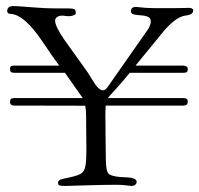

<svg xmlns="http://www.w3.org/2000/svg" viewBox="-20 -612 662 638"><path d="M267.1 -109.9 266.1 -228Q266.1 -237.3 265.4 -245.1Q264.6 -252.9 263.2 -260.7L26.9 -261.2Q20 -261.2 16.6 -264.4Q13.2 -267.6 13.2 -273.9Q13.2 -280.3 16.4 -283.2Q19.5 -286.1 26.9 -286.1H254.9L195.8 -370.1H27.8Q19.5 -370.1 16.4 -372.8Q13.2 -375.5 13.2 -381.8Q13.2 -388.7 16.1 -391.4Q19 -394 26.9 -394H176.8Q155.8 -421.9 124 -469.7Q60.1 -565.9 13.2 -565.9Q9.8 -565.9 6.8 -568.6Q3.9 -571.3 3.9 -574.2Q3.9 -583.5 9 -587.6Q14.2 -591.8 24.9 -591.8Q38.1 -591.8 85 -587.9Q131.8 -584 165 -584H208Q224.1 -584 228 -580.8Q231.9 -577.6 231.9 -567.9Q231.9 -564 224.6 -561Q217.3 -558.1 206.1 -558.1Q203.1 -558.1 197 -559.1Q190.9 -560.1 188 -560.1Q176.3 -560.1 169.7 -555.4Q163.1 -550.8 163.1 -543Q163.1 -534.2 171.1 -517.6Q179.2 -501 193.8 -480L271 -372.1Q277.3 -362.8 287.1 -346.2Q307.1 -312 321.8 -312Q326.2 -312 329.8 -314.5Q333.5 -316.9 336.9 -321.8L472.2 -515.1Q476.1 -521 478.5 -528.1Q481 -535.2 481 -540Q481 -548.8 476.1 -553.2Q471.2 -557.6 458 -560.1Q450.7 -561 438 -562Q415 -563.5 415 -574.2Q415 -581.5 418.9 -585.2Q422.9 -588.9 431.2 -588.9Q432.6 -588.9 438.5 -588.4Q465.8 -585 491.2 -585H559.1Q573.7 -585 590.8 -585.4Q607.9 -585.9 608.9 -585.9Q614.3 -585.9 617.9 -583.7Q621.6 -581.5 622.1 -578.1Q622.1 -564.5 603.5 -561.5Q594.7 -560.1 590.3 -559.1Q559.6 -551.8 518.6 -502Q515.1 -497.6 512.7 -494.6L430.2 -394H587.9Q595.2 -394 599.6 -391.1Q604 -388.2 604 -382.8Q604 -375.5 601.1 -372.8Q598.1 -370.1 589.8 -370.1H411.1Q388.7 -342.3 364 -315.2Q339.4 -288.1 338.4 -286.1H587.9Q596.7 -286.1 600.3 -283.4Q604 -280.8 604 -274.9Q604 -268.1 600.6 -264.6Q597.2 -261.2 589.8 -261.2H331.1Q331.1 -255.9 330.6 -246.3Q330.1 -236.8 330.1 -231.9L331.1 -127Q331.1 -71.3 333.7 -53.7Q336.4 -36.1 343.8 -32.2Q358.4 -23.9 396.2 -22.9Q434.1 -22 434.1 -7.8Q434.1 -2 429.2 2Q424.3 5.9 417 5.9Q416 5.9 399.7 3.9Q383.3 2 368.2 2Q323.7 2 266.4 3.9Q209 5.9 196.8 5.9Q181.6 5.9 177.2 3.9Q172.9 2 172.9 -3.9Q172.9 -9.8 176.8 -12.9Q180.7 -16.1 194.8 -19Q199.2 -20 207 -21.5Q243.2 -29.3 252 -37.1Q260.3 -43.5 263.7 -60.1Q267.1 -76.7 267.1 -109.9Z"/></svg>

Font: Otrack
Style: Regular
Weight: 400
Designer: Sodina
Foundry: Sodina
Version: Version 2.10 June 16, 2016